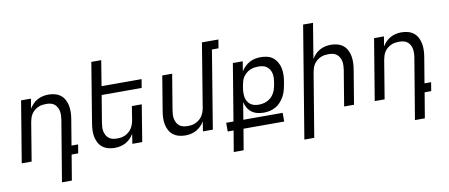

<svg xmlns="http://www.w3.org/2000/svg" viewBox="-78 -1064 3757 1607"><g transform="rotate(-10 1800.0 -260.0)"><path d="M336 215 422 -302Q425 -321 425.5 -340Q426 -359 422.5 -376.5Q419 -394 410 -409.5Q401 -425 387.5 -435.5Q374 -446 356 -450Q338 -454 319 -454Q302 -454 284.5 -451.5Q267 -449 250 -441Q233 -433 218.5 -421Q204 -409 194 -393.5Q184 -378 178.5 -361Q173 -344 170 -327L116 0H32L118 -520H202L188 -437Q201 -458 218.5 -476Q236 -494 258 -506Q280 -518 304 -523Q328 -528 351 -528Q380 -528 407.5 -520.5Q435 -513 455.5 -496.5Q476 -480 488.5 -455.5Q501 -431 506 -404Q511 -377 510 -348Q509 -319 504 -290L468 -74H524L512 0H456L420 215Z M822 8Q793 8 766 0.5Q739 -7 718 -23.5Q697 -40 684.5 -64.5Q672 -89 667 -116Q662 -143 663.5 -172Q665 -201 670 -230L753 -735H837L802 -520H1142L1130 -447H790L752 -218Q749 -199 748 -180Q747 -161 751 -143.5Q755 -126 763.5 -110.5Q772 -95 786 -84.5Q800 -74 818 -70Q836 -66 855 -66Q872 -66 889 -68.5Q906 -71 923 -79Q940 -87 954.5 -99Q969 -111 979 -126.5Q989 -142 995 -159Q1001 -176 1004 -193L1023 -312H1107L1056 0H972L985 -83Q973 -62 955 -44Q937 -26 915 -14Q893 -2 869 3Q845 8 822 8Z M1422 8Q1393 8 1366 0.5Q1339 -7 1318 -23.5Q1297 -40 1284.5 -64.5Q1272 -89 1267 -116Q1262 -143 1263.5 -172Q1265 -201 1270 -230L1318 -520H1402L1352 -218Q1349 -199 1348 -180Q1347 -161 1351 -143.5Q1355 -126 1363.5 -110.5Q1372 -95 1386 -84.5Q1400 -74 1418 -70Q1436 -66 1455 -66Q1472 -66 1489 -68.5Q1506 -71 1523 -79Q1540 -87 1554.5 -99Q1569 -111 1579 -126.5Q1589 -142 1595 -159Q1601 -176 1604 -193L1693 -735H1833L1821 -662H1765L1656 0H1572L1585 -83Q1573 -62 1555 -44Q1537 -26 1515 -14Q1493 -2 1469 3Q1445 8 1422 8Z M1796 215 1826 37H1776V-37H1838L1918 -520H2002L1988 -436Q2000 -457 2019 -475.5Q2038 -494 2060 -506Q2082 -518 2106.5 -523Q2131 -528 2155 -528Q2184 -528 2212 -521Q2240 -514 2260.5 -497Q2281 -480 2294.5 -456Q2308 -432 2313.5 -404.5Q2319 -377 2318 -348Q2317 -319 2312 -290L2307 -264Q2303 -239 2295.5 -214Q2288 -189 2275 -166Q2262 -143 2243.5 -123Q2225 -103 2201.5 -90Q2178 -77 2153 -71.5Q2128 -66 2103 -66Q2075 -66 2048 -72.5Q2021 -79 2000 -94.5Q1979 -110 1965.5 -133Q1952 -156 1946 -183L1922 -37H2256V37H1910L1880 215ZM2071 -139Q2089 -139 2107.5 -142.5Q2126 -146 2143.5 -154.5Q2161 -163 2175.5 -176Q2190 -189 2200 -205.5Q2210 -222 2216 -240Q2222 -258 2225 -276L2230 -302Q2233 -321 2233.5 -340Q2234 -359 2230 -377Q2226 -395 2216.5 -410Q2207 -425 2193 -435.5Q2179 -446 2160.5 -450Q2142 -454 2123 -454Q2106 -454 2088 -451.5Q2070 -449 2053 -441.5Q2036 -434 2021.5 -422Q2007 -410 1995.5 -394.5Q1984 -379 1978.5 -361.5Q1973 -344 1970 -327L1965 -300Q1962 -281 1961.5 -261Q1961 -241 1964 -222.5Q1967 -204 1976 -188Q1985 -172 1999 -160.5Q2013 -149 2032 -144Q2051 -139 2071 -139Z M2396 215 2553 -735H2637L2588 -437Q2601 -458 2618.5 -476Q2636 -494 2658 -506Q2680 -518 2704 -523Q2728 -528 2751 -528Q2780 -528 2807.5 -520.5Q2835 -513 2855.5 -496.5Q2876 -480 2888.5 -455.5Q2901 -431 2906 -404Q2911 -377 2910 -348Q2909 -319 2904 -290L2856 0H2772L2822 -302Q2825 -321 2825.5 -340Q2826 -359 2822.5 -376.5Q2819 -394 2810 -409.5Q2801 -425 2787.5 -435.5Q2774 -446 2756 -450Q2738 -454 2719 -454Q2702 -454 2684.5 -451.5Q2667 -449 2650 -441Q2633 -433 2618.5 -421Q2604 -409 2594 -393.5Q2584 -378 2578.5 -361Q2573 -344 2570 -327L2480 215Z M3336 215 3422 -302Q3425 -321 3425.5 -340Q3426 -359 3422.5 -376.5Q3419 -394 3410 -409.5Q3401 -425 3387.5 -435.5Q3374 -446 3356 -450Q3338 -454 3319 -454Q3302 -454 3284.5 -451.5Q3267 -449 3250 -441Q3233 -433 3218.5 -421Q3204 -409 3194 -393.5Q3184 -378 3178.5 -361Q3173 -344 3170 -327L3116 0H3032L3118 -520H3202L3188 -437Q3201 -458 3218.5 -476Q3236 -494 3258 -506Q3280 -518 3304 -523Q3328 -528 3351 -528Q3380 -528 3407.5 -520.5Q3435 -513 3455.5 -496.5Q3476 -480 3488.5 -455.5Q3501 -431 3506 -404Q3511 -377 3510 -348Q3509 -319 3504 -290L3468 -74H3524L3512 0H3456L3420 215Z"/></g></svg>

Font: Iosevka Extended Oblique
Style: Regular
Weight: 400
Width: 7
Italic angle: -9°
Monospace: yes
Designer: Belleve Invis
Foundry: Belleve Invis
Version: Version 32.0.1; ttfautohint (v1.8.4)